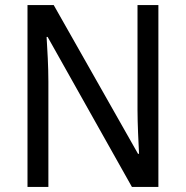

<svg xmlns="http://www.w3.org/2000/svg" viewBox="-20 -800 730 754"><path d="M602 -66V-780H520V-368C520 -313 524 -238 526 -196H522L191 -780H88V-66H170V-479C170 -541 166 -605 163 -655H167L498 -66Z"/></svg>

Font: Noto Sans Malayalam UI SemiCondensed
Style: Regular
Weight: 400
Width: 4
Designer: Jelle Bosma - Monotype Design Team
Foundry: Monotype Imaging Inc.
Version: Version 2.104